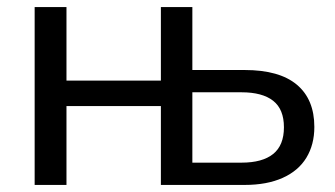

<svg xmlns="http://www.w3.org/2000/svg" viewBox="-20 -523 948 543"><path d="M78 0V-503H168V-295H435V-503H524V-325H672Q770 -325 819.5 -283.5Q869 -242 869 -164Q869 -114 846.5 -77Q824 -40 779.5 -20Q735 0 672 0H435V-223H168V0ZM524 -63H663Q722 -63 752.5 -87.5Q783 -112 783 -163Q783 -214 752.5 -238Q722 -262 663 -262H524Z"/></svg>

Font: Mulish Medium
Style: Regular
Weight: 500
Designer: Vernon Adams
Foundry: Vernon Adams
Version: Version 3.603; ttfautohint (v1.8.3)